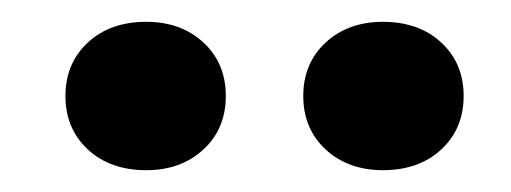

<svg xmlns="http://www.w3.org/2000/svg" viewBox="-20 -726 468 176"><path d="M114 -570Q81 -570 60.5 -589Q40 -608 40 -638Q40 -668 60.5 -687Q81 -706 114 -706Q146 -706 166.5 -687Q187 -668 187 -638Q187 -608 166.5 -589Q146 -570 114 -570ZM331 -570Q299 -570 278.5 -589Q258 -608 258 -638Q258 -668 278.5 -687Q299 -706 331 -706Q364 -706 384.5 -687Q405 -668 405 -638Q405 -608 384.5 -589Q364 -570 331 -570Z"/></svg>

Font: Platypi Medium
Style: Regular
Weight: 500
Designer: David Sargent
Foundry: Bolt Cutter Type
Version: Version 1.200; ttfautohint (v1.8.4.7-5d5b)